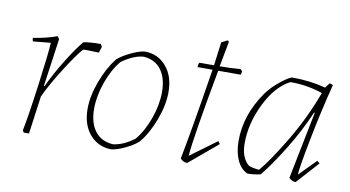

<svg xmlns="http://www.w3.org/2000/svg" viewBox="-62 -717 1584 870"><g transform="rotate(10 729.5 -282.5)"><path d="M85 0 79 -9Q92 -70 113 -226.5Q134 -383 135 -422L54 -414Q51 -420 51 -430Q112 -439 161 -457L169 -444L138 -224L141 -223Q167 -280 208.5 -347.5Q250 -415 280 -450Q310 -456 359 -456L366 -444L357 -416Q354 -416 337.5 -416.5Q321 -417 309.5 -417.5Q298 -418 285 -417Q263 -395 212.5 -316Q162 -237 133 -175L109 0Z M486 6Q426 4 388.5 -40Q351 -84 351 -157Q351 -216 376.5 -284Q402 -352 439 -399Q463 -420 502 -438Q541 -456 564 -457Q623 -456 661 -411.5Q699 -367 699 -294Q699 -235 673.5 -166.5Q648 -98 610 -52Q587 -31 548 -13Q509 5 486 6ZM491 -18Q539 -23 589 -61Q625 -104 647.5 -167.5Q670 -231 670 -289Q670 -353 642 -391Q614 -429 561 -433Q515 -430 461 -391Q425 -348 402.5 -284Q380 -220 380 -162Q380 -98 408.5 -60Q437 -22 491 -18Z M838 7Q819 7 806 -8Q830 -128 878 -429H809Q809 -444 814 -450H881Q894 -548 895 -558L922 -572L929 -567Q926 -552 907 -450Q956 -450 1003 -454L1011 -445L1008 -429H904Q846 -115 839 -26L960 -115L969 -103Z M1115 7Q1084 -7 1067 -44Q1050 -81 1050 -133Q1050 -252 1126 -361Q1153 -398 1191 -427.5Q1229 -457 1241 -457Q1321 -457 1394 -438L1412 -461L1427 -455Q1394 -326 1368 -192Q1342 -58 1341 -28L1417 -105L1429 -95L1337 7Q1320 7 1306 -7L1368 -317L1365 -318Q1326 -227 1271.5 -139Q1217 -51 1175 0Q1143 7 1115 7ZM1164 -19Q1207 -69 1273.5 -180Q1340 -291 1384 -411Q1310 -436 1235 -435Q1169 -401 1124 -309.5Q1079 -218 1079 -127Q1079 -60 1115 -30Q1126 -23 1164 -19Z"/></g></svg>

Font: Albura ExtraLight
Style: Italic
Weight: 156
Italic angle: -7°
Designer: Mercedes Jáuregui
Foundry: Omnibus-Type Team
Version: Version 1.000